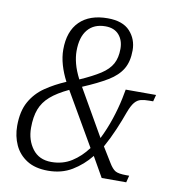

<svg xmlns="http://www.w3.org/2000/svg" viewBox="-82 -796 790 878"><g transform="rotate(10 313.0 -357.0)"><path d="M199 10Q139 10 100.5 -14.5Q62 -39 43.5 -79.5Q25 -120 25 -168Q25 -236 50 -280.5Q75 -325 117.5 -354Q160 -383 212 -405Q193 -441 182.5 -477.5Q172 -514 172 -548Q172 -633 218 -678.5Q264 -724 348 -724Q418 -724 451.5 -687.5Q485 -651 485 -599Q485 -547 464.5 -512.5Q444 -478 400.5 -451.5Q357 -425 286 -395L410 -179Q433 -225 450 -276Q467 -327 477 -375L485 -417H626L618 -386H601Q578 -386 561.5 -382Q545 -378 532.5 -363Q520 -348 508 -316Q495 -279 475.5 -233Q456 -187 432 -144L475 -74Q490 -49 504.5 -40.5Q519 -32 556 -32H569L561 0H447L394 -93Q358 -48 310 -19Q262 10 199 10ZM268 -426Q327 -452 362.5 -475Q398 -498 413.5 -526.5Q429 -555 429 -596Q429 -636 407 -661Q385 -686 344 -686Q291 -686 262 -651.5Q233 -617 233 -552Q233 -525 241 -494Q249 -463 268 -426ZM207 -32Q260 -32 301 -58Q342 -84 373 -126L231 -371Q178 -346 147 -319Q116 -292 102.5 -256.5Q89 -221 89 -170Q89 -113 119.5 -72.5Q150 -32 207 -32Z"/></g></svg>

Font: Noto Serif Condensed Light
Style: Italic
Weight: 300
Width: 3
Italic angle: -12°
Designer: Monotype Design Team
Foundry: Monotype Imaging Inc.
Version: Version 2.014; ttfautohint (v1.8.4.7-5d5b)